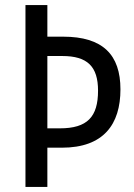

<svg xmlns="http://www.w3.org/2000/svg" viewBox="-20 -734 527 754"><path d="M453 -383C453 -519 384 -590 228 -590H166V-714H80V0H166V-154H223C387 -154 453 -246 453 -383ZM215 -230H166V-514H225C323 -514 365 -473 365 -378C365 -275 323 -230 215 -230Z"/></svg>

Font: Noto Sans Lao Looped Condensed
Style: Regular
Weight: 400
Width: 3
Designer: Mark Frömberg, Ben Mitchell
Foundry: The Fontpad Ltd
Version: Version 1.003